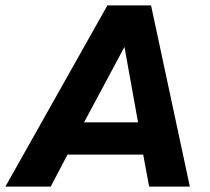

<svg xmlns="http://www.w3.org/2000/svg" viewBox="-49 -688 776 708"><path d="M-29 0 347 -668H508L651 0H501L479 -118H200L138 0ZM261 -237H460L410 -515Z"/></svg>

Font: Gantari
Style: Bold Italic
Weight: 700
Italic angle: -10°
Designer: Anugrah Pasau
Foundry: Lafontype
Version: Version 1.000; ttfautohint (v1.8.4.7-5d5b)